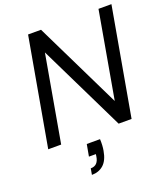

<svg xmlns="http://www.w3.org/2000/svg" viewBox="-165 -816 1026 1171"><g transform="rotate(-20 348.0 -231.0)"><path d="M31 0 155 -700H239L513 -138L612 -700H696L572 0H488L214 -562L115 0ZM228 238 235 198Q260 198 274 183.5Q288 169 292 141L294 127H249L263 50H349Q350 70 349 89Q348 108 345 124Q335 183 304.5 210.5Q274 238 228 238Z"/></g></svg>

Font: DM Sans 9pt
Style: Italic
Weight: 400
Italic angle: -10°
Designer: Colophon Foundry, Jonny Pinhorn
Foundry: Colophon Foundry
Version: Version 4.004